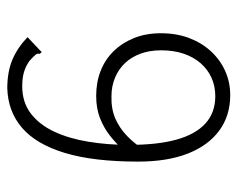

<svg xmlns="http://www.w3.org/2000/svg" viewBox="-84 -574 667 540"><g transform="rotate(90 250.0 -303.5)"><path d="M228 10Q181 10 147 -4.5Q113 -19 84 -47L119 -80L126 -87L131 -81Q129 -75 133.5 -69.5Q138 -64 150 -53Q165 -42 182 -37Q199 -32 222 -32Q267 -32 298.5 -56Q330 -80 349.5 -121.5Q369 -163 378 -217.5Q387 -272 387 -332Q387 -413 372 -466.5Q357 -520 326.5 -547.5Q296 -575 250 -575Q222 -575 198.5 -564.5Q175 -554 157.5 -534Q140 -514 130.5 -486Q121 -458 121 -423Q121 -390 130.5 -364.5Q140 -339 157 -321Q174 -303 198 -293Q222 -283 250 -283Q285 -282 312 -293.5Q339 -305 361.5 -326.5Q384 -348 402 -377L403 -318Q384 -297 362 -279.5Q340 -262 312.5 -251Q285 -240 249 -240Q211 -240 179 -252.5Q147 -265 123.5 -289Q100 -313 86.5 -346.5Q73 -380 73 -422Q73 -466 86.5 -501.5Q100 -537 124 -563Q148 -589 179.5 -603Q211 -617 247 -617Q305 -617 347 -586Q389 -555 411.5 -497.5Q434 -440 434 -358Q434 -232 409.5 -151.5Q385 -71 339 -31.5Q293 8 228 10Z"/></g></svg>

Font: Inconsolata Light
Style: Regular
Weight: 300
Designer: Raph Levien, Cyreal, Brenton Simpson
Foundry: Raph Levien, Cyreal, Google
Version: Version 3.001